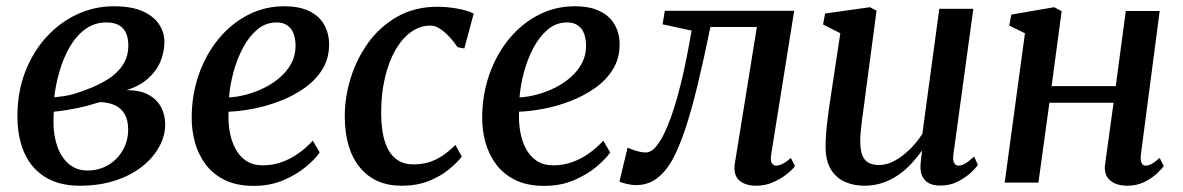

<svg xmlns="http://www.w3.org/2000/svg" viewBox="-20 -582 3770 612"><path d="M234.5 10Q184.5 10 147.2 -5.8Q110 -21.5 85 -51Q60 -80.5 47.8 -121Q35.5 -161.5 35.5 -210.5Q35.5 -288.5 60.2 -352.8Q85 -417 128 -464Q171 -511 226.2 -536.5Q281.5 -562 342.5 -562Q400 -562 435.5 -545.8Q471 -529.5 487.5 -503.8Q504 -478 504 -449Q504 -416.5 491.5 -386.2Q479 -356 452.2 -332Q425.5 -308 383 -294.5Q425.5 -295 452.8 -280.2Q480 -265.5 493.2 -240.8Q506.5 -216 506.5 -185.5Q506.5 -149.5 487.8 -114.8Q469 -80 433.8 -51.8Q398.5 -23.5 348 -6.8Q297.5 10 234.5 10ZM258.5 -38.5Q295.5 -38.5 324.8 -55.8Q354 -73 371.2 -102.8Q388.5 -132.5 388.5 -169.5Q388.5 -198 378 -217Q367.5 -236 347.8 -245.8Q328 -255.5 299.5 -256.5Q292 -255 281 -251.5Q270 -248 256.8 -244.5Q243.5 -241 229 -238Q212 -234.5 192.8 -231.2Q173.5 -228 151.5 -226Q151 -218 150.8 -209.5Q150.5 -201 150.5 -192Q150.5 -149.5 163 -114.5Q175.5 -79.5 199.8 -59Q224 -38.5 258.5 -38.5ZM153 -272Q170.5 -273.5 186 -276Q201.5 -278.5 216.8 -283Q232 -287.5 248 -293.5Q290 -308.5 321.8 -328Q353.5 -347.5 371.2 -374.5Q389 -401.5 389 -437Q389 -474 371.2 -492.2Q353.5 -510.5 319.5 -510.5Q281 -510.5 251.8 -489Q222.5 -467.5 202.2 -432.2Q182 -397 169.8 -355Q157.5 -313 153 -272Z M999 -96Q985 -75.5 955.2 -50.5Q925.5 -25.5 883.2 -7.5Q841 10.5 788.5 10.5Q735 10.5 697 -8Q659 -26.5 635.5 -58Q612 -89.5 601.2 -128.8Q590.5 -168 591 -209.5Q591.5 -281.5 614 -345.2Q636.5 -409 676.5 -457.8Q716.5 -506.5 770 -534.2Q823.5 -562 886 -562Q935 -562 966.5 -546.2Q998 -530.5 1013.2 -503.5Q1028.5 -476.5 1029 -442.5Q1029.5 -396.5 1007.8 -361.2Q986 -326 949.8 -300.8Q913.5 -275.5 870.5 -259.2Q827.5 -243 785 -235Q742.5 -227 708.5 -226Q707 -193 712.2 -162.5Q717.5 -132 730.5 -107.8Q743.5 -83.5 765 -69.2Q786.5 -55 817.5 -55Q849 -55 877.2 -65Q905.5 -75 930.8 -92.8Q956 -110.5 977 -133.5ZM862 -510.5Q827 -510.5 800.2 -488Q773.5 -465.5 754.5 -429.8Q735.5 -394 724.2 -352.2Q713 -310.5 710 -271.5Q737.5 -273 767 -281Q796.5 -289 824.2 -303Q852 -317 874.2 -336.8Q896.5 -356.5 909.5 -381.8Q922.5 -407 922 -437Q921.5 -473.5 905.8 -492Q890 -510.5 862 -510.5Z M1259.5 10Q1175.5 10 1127.5 -47.8Q1079.5 -105.5 1079 -210Q1078.5 -269.5 1097.2 -331.2Q1116 -393 1153.2 -445Q1190.5 -497 1246.2 -528.8Q1302 -560.5 1375 -560.5Q1403 -560.5 1435.5 -555Q1468 -549.5 1490 -539L1460 -427.5L1438.5 -431.5Q1426.5 -449.5 1411.8 -465.2Q1397 -481 1381.8 -490.8Q1366.5 -500.5 1352 -500.5Q1319 -500.5 1290.2 -480Q1261.5 -459.5 1240 -421.8Q1218.5 -384 1206.5 -332Q1194.5 -280 1195 -218Q1195.5 -164 1207.5 -128.5Q1219.5 -93 1242 -75.5Q1264.5 -58 1297.5 -58Q1327 -58 1350.5 -66Q1374 -74 1393.8 -88Q1413.5 -102 1431.5 -120L1452 -83Q1438.5 -65 1412.2 -43Q1386 -21 1347.8 -5.5Q1309.5 10 1259.5 10Z M1925 -96Q1911 -75.5 1881.2 -50.5Q1851.5 -25.5 1809.2 -7.5Q1767 10.5 1714.5 10.5Q1661 10.5 1623 -8Q1585 -26.5 1561.5 -58Q1538 -89.5 1527.2 -128.8Q1516.5 -168 1517 -209.5Q1517.5 -281.5 1540 -345.2Q1562.5 -409 1602.5 -457.8Q1642.5 -506.5 1696 -534.2Q1749.5 -562 1812 -562Q1861 -562 1892.5 -546.2Q1924 -530.5 1939.2 -503.5Q1954.5 -476.5 1955 -442.5Q1955.5 -396.5 1933.8 -361.2Q1912 -326 1875.8 -300.8Q1839.5 -275.5 1796.5 -259.2Q1753.5 -243 1711 -235Q1668.5 -227 1634.5 -226Q1633 -193 1638.2 -162.5Q1643.5 -132 1656.5 -107.8Q1669.5 -83.5 1691 -69.2Q1712.5 -55 1743.5 -55Q1775 -55 1803.2 -65Q1831.5 -75 1856.8 -92.8Q1882 -110.5 1903 -133.5ZM1788 -510.5Q1753 -510.5 1726.2 -488Q1699.5 -465.5 1680.5 -429.8Q1661.5 -394 1650.2 -352.2Q1639 -310.5 1636 -271.5Q1663.5 -273 1693 -281Q1722.5 -289 1750.2 -303Q1778 -317 1800.2 -336.8Q1822.5 -356.5 1835.5 -381.8Q1848.5 -407 1848 -437Q1847.5 -473.5 1831.8 -492Q1816 -510.5 1788 -510.5Z M2438 -89Q2435 -68.5 2440.8 -61.2Q2446.5 -54 2453.5 -54Q2462.5 -54 2474 -59.5Q2485.5 -65 2501 -78.5L2514 -52.5Q2506.5 -42 2488.2 -27.2Q2470 -12.5 2444.5 -1.2Q2419 10 2390 10Q2355.5 10 2336 -7.5Q2316.5 -25 2322.5 -62L2392.5 -496H2244.5Q2223 -391 2203.2 -309.5Q2183.5 -228 2163.5 -168.5Q2143.5 -109 2122 -70.5Q2100.5 -33 2072.5 -12.5Q2044.5 8 2008 8Q1993 8 1975.5 3.8Q1958 -0.5 1954.5 -4L1980.5 -111.5Q1984 -109.5 1993.5 -106Q2003 -102.5 2015 -99.2Q2027 -96 2038 -96Q2054 -96 2068 -111.2Q2082 -126.5 2094.8 -151.8Q2107.5 -177 2118.8 -208.5Q2130 -240 2139 -273Q2151 -315.5 2160 -357.2Q2169 -399 2175.2 -432.8Q2181.5 -466.5 2184.5 -484.5L2092 -504.5L2099 -547.5H2511.5Z M2735 10Q2702 10 2674 -2Q2646 -14 2628.8 -41.5Q2611.5 -69 2611.5 -115.5Q2611.5 -132 2613 -153.5Q2614.5 -175 2617.5 -199Q2620.5 -223 2623.8 -246.5Q2627 -270 2630.5 -291L2658.5 -476L2603.5 -504L2610 -539L2753 -559L2774 -548L2739.5 -288.5Q2737 -267.5 2734 -246.2Q2731 -225 2728.2 -204.5Q2725.5 -184 2723.8 -165.8Q2722 -147.5 2722 -133Q2722 -103 2729 -86.2Q2736 -69.5 2749.5 -62.8Q2763 -56 2782 -56Q2807 -56 2832.8 -70.2Q2858.5 -84.5 2881.2 -107.2Q2904 -130 2920 -155.5L2974 -554H3082.5L3019 -90Q3016.5 -71.5 3021.2 -62.8Q3026 -54 3035 -54Q3044.5 -54 3056 -60.5Q3067.5 -67 3085 -83L3097 -56.5Q3092 -48 3075.2 -32.2Q3058.5 -16.5 3033.5 -3.5Q3008.5 9.5 2977.5 9.5Q2944.5 9.5 2929 -7Q2913.5 -23.5 2914 -50.5Q2914 -53 2914.2 -58.5Q2914.5 -64 2915.5 -71.2Q2916.5 -78.5 2917.2 -86Q2918 -93.5 2919 -99.5L2917.5 -100.5Q2903 -79.5 2884.5 -59.8Q2866 -40 2843.2 -24.2Q2820.5 -8.5 2793.5 0.8Q2766.5 10 2735 10Z M3616.5 -89Q3614.5 -70.5 3619 -62.2Q3623.5 -54 3631 -54Q3640 -54 3650.2 -59.2Q3660.5 -64.5 3676.5 -78.5L3689.5 -52.5Q3684 -44.5 3668.2 -29.5Q3652.5 -14.5 3628.2 -2.2Q3604 10 3573 10Q3550.5 10 3533.5 2.5Q3516.5 -5 3507.8 -20.2Q3499 -35.5 3502.5 -58.5L3529.5 -254.5H3325L3290 0H3182.5L3247 -476L3197 -500.5L3203.5 -535.5L3340 -559L3364 -546.5L3332 -307.5H3536.5L3568.5 -547H3676.5Z"/></svg>

Font: Merriweather 36pt Medium
Style: Italic
Weight: 500
Italic angle: -7.8°
Version: Version 2.101